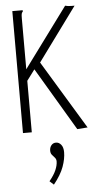

<svg xmlns="http://www.w3.org/2000/svg" viewBox="-60 -664 520 977"><g transform="rotate(-5 200.0 -176.0)"><path d="M127 -318 86 -263V0H41V-623H94V-616Q89 -612 87.5 -605Q86 -598 86 -582V-322L311 -627Q324 -623 344 -623H359L159 -350L371 0L318 4ZM175 275 154 256Q178 227 188.5 202.5Q199 178 199 158Q199 147 192 139Q185 131 178 123Q171 115 171 101Q171 85 180 74Q189 63 204 63Q219 63 230 76.5Q241 90 241 115Q241 149 226.5 189Q212 229 175 275Z"/></g></svg>

Font: Inconsolata Condensed Light
Style: Regular
Weight: 300
Width: 3
Monospace: yes
Designer: Raph Levien, Cyreal, Brenton Simpson
Foundry: Raph Levien, Cyreal, Google
Version: Version 3.001; ttfautohint (v1.8.2.53-6de2)